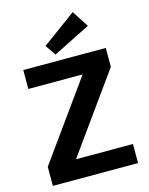

<svg xmlns="http://www.w3.org/2000/svg" viewBox="-136 -1023 858 1108"><g transform="rotate(-15 293.0 -469.5)"><path d="M372 -578 540 -577 207 -113 39 -114ZM548 -114V0H39V-114ZM540 -690V-577H47V-690ZM409 -939 473 -840 250 -728 207 -791Z"/></g></svg>

Font: Exo 2
Style: Bold
Weight: 700
Designer: Natanael Gama
Foundry: Natanael Gama
Version: Version 2.010